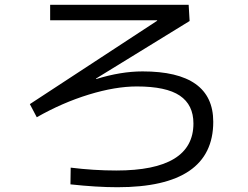

<svg xmlns="http://www.w3.org/2000/svg" viewBox="-20 -752 1040 804"><path d="M774 -664 382 -423 383 -421Q486 -453 577 -453Q873 -453 873 -242Q873 32 472 32Q385 32 275 20L276 -50Q373 -38 467 -38Q790 -38 790 -235Q790 -313 733 -351.5Q676 -390 553 -390Q463 -390 352 -356Q241 -322 134 -261L105 -316L638 -665V-667H190V-732H770Z"/></svg>

Font: Mplus 1p
Style: Regular
Weight: 400
Version: Version 1.061